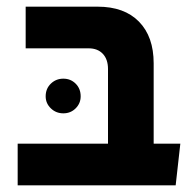

<svg xmlns="http://www.w3.org/2000/svg" viewBox="-20 -556 576 576"><path d="M33 0V-125H304V-349Q304 -378 288.5 -394.5Q273 -411 246 -411H57V-536H273Q353 -536 397 -491Q441 -446 441 -366V-125H521L507 0ZM170 -216Q148 -216 132.5 -231Q117 -246 117 -267Q117 -290 132.5 -305Q148 -320 170 -320Q192 -320 207 -305Q222 -290 222 -267Q222 -246 207 -231Q192 -216 170 -216Z"/></svg>

Font: Secular One
Style: Regular
Weight: 400
Designer: Michal Sahar
Foundry: Hagilda
Version: Version 1.002; ttfautohint (v1.8.4.7-5d5b);gftools[0.9.29]